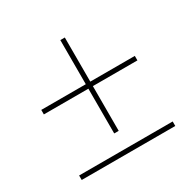

<svg xmlns="http://www.w3.org/2000/svg" viewBox="-130 -686 810 814"><g transform="rotate(-30 275.0 -279.5)"><path d="M46 -22H504V0H46ZM504 -321H286V-102H264V-321H46V-343H264V-559H286V-343H504Z"/></g></svg>

Font: Ysabeau Extralight
Style: Regular
Weight: 200
Designer: Christian Thalmann (Catharsis Fonts)
Version: Version 0.003